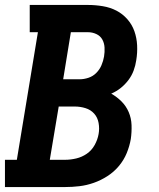

<svg xmlns="http://www.w3.org/2000/svg" viewBox="-21 -755 641 775"><path d="M-1 0V-110H47L132 -625H99V-735H334Q364 -735 394 -730Q424 -725 449 -712Q474 -699 493 -677.5Q512 -656 521.5 -629Q531 -602 532.5 -572Q534 -542 529 -512Q526 -491 518.5 -470.5Q511 -450 497.5 -432Q484 -414 466.5 -400Q449 -386 428 -377Q451 -364 469.5 -345.5Q488 -327 498.5 -302.5Q509 -278 510 -250Q511 -222 507 -194Q502 -165 490.5 -137Q479 -109 459 -85Q439 -61 412.5 -44Q386 -27 357.5 -17Q329 -7 300 -3.5Q271 0 242 0ZM234 -435H300Q318 -435 336 -441Q354 -447 367.5 -460.5Q381 -474 388.5 -491.5Q396 -509 399 -527Q402 -545 401 -563Q400 -581 392 -595.5Q384 -610 368 -617.5Q352 -625 334 -625H265ZM180 -110H242Q264 -110 287 -115.5Q310 -121 329.5 -134.5Q349 -148 361 -169.5Q373 -191 377 -214Q381 -236 377 -258.5Q373 -281 359 -296.5Q345 -312 324 -318.5Q303 -325 281 -325H216Z"/></svg>

Font: Iosevka Etoile Extrabold
Style: Italic
Weight: 800
Italic angle: -9°
Designer: Belleve Invis
Foundry: Belleve Invis
Version: Version 22.1.2; ttfautohint (v1.8.4)